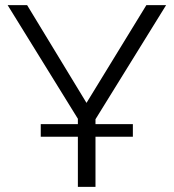

<svg xmlns="http://www.w3.org/2000/svg" viewBox="-20 -730 679 750"><path d="M284.2 0V-195.8H139.2V-245.1H284.2V-266.1L9.8 -710H85.9L317.9 -328.1L551.8 -710H628.9L353 -264.2V-245.1H499V-195.8H353V0Z"/></svg>

Font: Rawline
Style: Regular
Weight: 400
Designer: Matt McInerney, Pablo Impallari, Rodrigo Fuenzalida
Foundry: Matt McInerney, Pablo Impallari, Rodrigo Fuenzalida
Version: Version 4.020;PS 004.020;hotconv 1.0.88;makeotf.lib2.5.64775